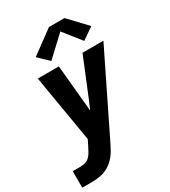

<svg xmlns="http://www.w3.org/2000/svg" viewBox="-242 -880 1073 1209"><g transform="rotate(-30 295.0 -275.5)"><path d="M-10 215V95H44Q62 95 79.5 90.5Q97 86 110.5 73.5Q124 61 133 45Q142 29 150 13L173 -33L91 -520H244L276 -180L303 -244L416 -520H568L281 66Q271 86 260 105.5Q249 125 234 143Q216 164 193.5 179.5Q171 195 146 203Q121 211 95.5 213Q70 215 44 215ZM220 -573 147 -643 314 -766H427L548 -638L463 -579L362 -706Z"/></g></svg>

Font: Iosevka SS04 Heavy Extended
Style: Italic
Weight: 900
Width: 7
Italic angle: -9°
Monospace: yes
Designer: Belleve Invis
Foundry: Belleve Invis
Version: Version 19.0.0; ttfautohint (v1.8.4)